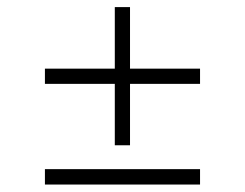

<svg xmlns="http://www.w3.org/2000/svg" viewBox="-20 -566 676 530"><path d="M104 -56.6V-99.1H532.2V-56.6ZM104 -334.5V-376.5H532.2V-334.5ZM296.9 -165V-546.4H338.9V-165Z"/></svg>

Font: Inter 17pt ExtraLight
Style: Regular
Weight: 250
Version: Version 4.001;git-66647c0bb